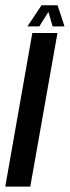

<svg xmlns="http://www.w3.org/2000/svg" viewBox="-56 -690 259 710"><path d="M-36.5 0 63.5 -568H156.5L56 0ZM45.5 -592.5 97.5 -670.5H157L182.5 -592.5H138.5L123 -646L89.5 -592.5Z"/></svg>

Font: Anybody UltraCondensed Medium
Style: Italic
Weight: 500
Width: 1
Italic angle: -10°
Designer: Tyler Finck
Foundry: Etcetera Type Company
Version: Version 1.010; ttfautohint (v1.8.3) -l 8 -r 50 -G 200 -x 14 